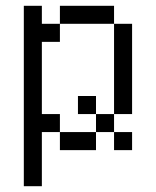

<svg xmlns="http://www.w3.org/2000/svg" viewBox="-20 -520 540 665"><path d="M437.5 0V-62.5H375V0ZM62.5 -500Q62.5 -500 62.5 125H125V-62.5H187.5V0H312.5V-62.5H187.5V-125H125Q125 -125 125 -375H187.5V-437.5H125V-500ZM312.5 -62.5H375V-125H312.5ZM312.5 -125V-187.5H250V-125ZM375 -125H437.5V-437.5H375ZM187.5 -437.5H375V-500H187.5Z"/></svg>

Font: CalcUnifontExMono
Style: Regular
Weight: 500
Version: Version 15.0.06